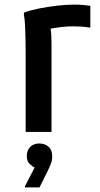

<svg xmlns="http://www.w3.org/2000/svg" viewBox="-20 -571 434 831"><path d="M91 0V-346Q91 -366 90.5 -397.5Q90 -429 88.5 -460Q87 -491 83 -509L85 -517Q112 -527 150 -534.5Q188 -542 228 -546.5Q268 -551 300 -551Q322 -551 339 -549.5Q356 -548 371 -546V-452H363Q349 -455 330.5 -456Q312 -457 296 -457Q271 -457 246 -454Q221 -451 199 -447Q203 -421 203 -383V0ZM130 154Q119 149 107.5 137.5Q96 126 96 105Q96 79 111 64.5Q126 50 150 50Q174 50 190 64Q206 78 206 106Q206 125 199 141Q192 157 187 168L151 240H88V235Z"/></svg>

Font: Kufam Medium
Style: Regular
Weight: 500
Designer: Wael Morcos, Artur Schmal
Foundry: Original Type
Version: Version 1.300; ttfautohint (v1.8.3)